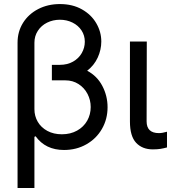

<svg xmlns="http://www.w3.org/2000/svg" viewBox="-20 -737 852 956"><path d="M484.4 -530.3Q484.4 -489.3 466.6 -450.4Q448.7 -411.6 414.1 -384.8Q463.9 -358.4 489.7 -308.8Q515.6 -259.3 515.6 -203.1Q515.6 -143.6 487.5 -95Q459.5 -46.4 409.9 -18.3Q360.4 9.8 298.8 9.8Q206.5 9.8 157.2 -58.6L151.4 -55.7V199.2H67.4V-524.4Q67.4 -579.6 94.7 -623.3Q122.1 -667 170.2 -691.9Q218.3 -716.8 278.3 -716.8Q341.3 -716.8 387.9 -690.4Q434.6 -664.1 459.5 -621.1Q484.4 -578.1 484.4 -530.3ZM288.1 -68.4Q331.1 -68.4 363.8 -86.7Q396.5 -105 414.1 -136Q431.6 -167 431.6 -204.1Q431.6 -238.8 415.8 -269.3Q399.9 -299.8 371.1 -318.4Q342.3 -336.9 305.7 -336.9H238.3V-414.1H277.3Q315.4 -414.1 343.8 -430.2Q372.1 -446.3 387.2 -472.9Q402.3 -499.5 402.3 -529.3Q402.3 -560.5 386 -585.4Q369.6 -610.4 341.1 -624.5Q312.5 -638.7 278.3 -638.7Q243.7 -638.7 214.6 -624.3Q185.5 -609.9 168.5 -583.7Q151.4 -557.6 151.4 -524.4V-193.4Q151.4 -159.2 168 -130.6Q184.6 -102.1 215.8 -85.2Q247.1 -68.4 288.1 -68.4Z M710.9 -530.3 710 -132.8Q710 -74.2 771.5 -74.2Q787.6 -74.2 811.5 -81.1V-2.9Q795.4 1.5 779.3 4.2Q763.2 6.8 741.2 6.8Q688.5 6.8 657.7 -26.1Q627 -59.1 627 -131.8V-530.3Z"/></svg>

Font: Pretendard GOV
Style: Regular
Weight: 400
Designer: Base glyphs from Inter by Rasmus Andersson; Hangeul glyphs from Noto Sans CJK(Source Han Sans) by Jang Soo-young and Kan
Foundry: Kil Hyung-jin
Version: Version 1.309